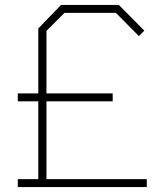

<svg xmlns="http://www.w3.org/2000/svg" viewBox="-20 -757 668 777"><path d="M52 0V-32H135V-347H52V-379H135V-642L227 -737H461L564 -633L542 -611L449 -705H241L168 -632V-379H436V-347H168V-32H574V0Z"/></svg>

Font: Tomorrow ExtraLight
Style: Regular
Weight: 275
Designer: Tony de Marco, Monica Rizzolli
Foundry: Just in Type
Version: Version 2.002